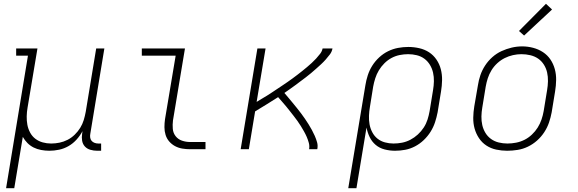

<svg xmlns="http://www.w3.org/2000/svg" viewBox="-20 -785 3040 1010"><path d="M12 205 127 -492H65V-530H177L125 -219Q121 -196 120.5 -173Q120 -150 124 -128.5Q128 -107 138.5 -87.5Q149 -68 166 -55Q183 -42 204.5 -36Q226 -30 249 -30Q271 -30 293 -34.5Q315 -39 335.5 -49.5Q356 -60 373 -76.5Q390 -93 402 -112.5Q414 -132 420.5 -153.5Q427 -175 431 -197L486 -530H529L455 -81Q453 -71 454.5 -61Q456 -51 462 -44Q468 -37 477.5 -33.5Q487 -30 497 -30H512V8H491Q473 8 455.5 3Q438 -2 426.5 -14.5Q415 -27 412 -45Q409 -63 412 -81L414 -95Q401 -71 382.5 -50.5Q364 -30 340.5 -16.5Q317 -3 291 2.5Q265 8 240 8Q218 8 196.5 4Q175 0 157 -9Q139 -18 124.5 -32.5Q110 -47 100 -65L55 205Z M980 0Q959 0 938.5 -3.5Q918 -7 900.5 -16.5Q883 -26 870 -41Q857 -56 851 -75.5Q845 -95 845 -116Q845 -137 848 -158L904 -492H726V-530H953L890 -152Q887 -129 889 -107Q891 -85 904 -68.5Q917 -52 937.5 -45Q958 -38 980 -38H1061V0Z M1246 0 1334 -530H1377L1330 -249Q1344 -258 1358 -266Q1372 -274 1385.5 -282.5Q1399 -291 1412.5 -300Q1426 -309 1439.5 -318Q1453 -327 1466.5 -336Q1480 -345 1493 -354Q1506 -363 1519 -372.5Q1532 -382 1545 -392Q1558 -402 1570.5 -412Q1583 -422 1595.5 -432.5Q1608 -443 1620 -454Q1632 -465 1643 -477Q1654 -489 1664 -502Q1674 -515 1677 -530H1729Q1726 -513 1715.5 -499Q1705 -485 1693.5 -472Q1682 -459 1669 -447Q1656 -435 1643 -423.5Q1630 -412 1616.5 -400.5Q1603 -389 1589 -378.5Q1575 -368 1561 -357.5Q1547 -347 1533 -336.5Q1519 -326 1504.5 -316Q1490 -306 1476 -296Q1487 -283 1498 -270Q1509 -257 1520 -243.5Q1531 -230 1542 -216.5Q1553 -203 1563.5 -189Q1574 -175 1584 -160.5Q1594 -146 1603 -131.5Q1612 -117 1620.5 -101.5Q1629 -86 1636 -70Q1643 -54 1648 -36.5Q1653 -19 1649 0H1606Q1609 -17 1604.5 -33.5Q1600 -50 1593.5 -65Q1587 -80 1579 -94Q1571 -108 1562.5 -122Q1554 -136 1544.5 -149Q1535 -162 1525 -175Q1515 -188 1505 -200.5Q1495 -213 1485 -225.5Q1475 -238 1464 -250Q1453 -262 1443 -274Q1413 -255 1382.5 -236Q1352 -217 1322 -199L1289 0Z M1812 205 1902 -336Q1906 -362 1914.5 -388.5Q1923 -415 1938 -439Q1953 -463 1974.5 -483Q1996 -503 2021.5 -515.5Q2047 -528 2074 -533Q2101 -538 2128 -538Q2157 -538 2185.5 -531.5Q2214 -525 2237 -510Q2260 -495 2276 -471.5Q2292 -448 2299 -420.5Q2306 -393 2305.5 -363.5Q2305 -334 2300 -304L2282 -194Q2277 -168 2268.5 -142Q2260 -116 2245 -92Q2230 -68 2209 -48Q2188 -28 2163 -15Q2138 -2 2111.5 3Q2085 8 2058 8Q2030 8 2003 1Q1976 -6 1956 -23Q1936 -40 1924.5 -64Q1913 -88 1908 -114L1855 205ZM2050 -30Q2073 -30 2095.5 -34.5Q2118 -39 2139 -50Q2160 -61 2178 -77.5Q2196 -94 2209 -114Q2222 -134 2229 -156Q2236 -178 2240 -201L2258 -311Q2262 -334 2262.5 -357.5Q2263 -381 2258 -403Q2253 -425 2241.5 -444Q2230 -463 2212.5 -476Q2195 -489 2172.5 -494.5Q2150 -500 2127 -500Q2105 -500 2082.5 -495.5Q2060 -491 2039.5 -480Q2019 -469 2002 -452Q1985 -435 1973 -415Q1961 -395 1954 -373Q1947 -351 1943 -329L1926 -223Q1922 -200 1921 -176.5Q1920 -153 1924 -131Q1928 -109 1938.5 -89Q1949 -69 1966 -55.5Q1983 -42 2005 -36Q2027 -30 2050 -30Z M2648 8Q2619 8 2590.5 2Q2562 -4 2538.5 -19.5Q2515 -35 2499.5 -58.5Q2484 -82 2476.5 -109Q2469 -136 2469.5 -166Q2470 -196 2475 -226L2494 -336Q2498 -363 2507 -389.5Q2516 -416 2532 -440.5Q2548 -465 2570 -484.5Q2592 -504 2618 -516Q2644 -528 2671.5 -534.5Q2699 -541 2727 -541Q2756 -541 2784.5 -533.5Q2813 -526 2836.5 -510.5Q2860 -495 2875.5 -472Q2891 -449 2898.5 -421.5Q2906 -394 2905.5 -364Q2905 -334 2900 -304L2882 -194Q2877 -167 2868 -140.5Q2859 -114 2843 -89.5Q2827 -65 2805 -45.5Q2783 -26 2757 -13.5Q2731 -1 2703 3.5Q2675 8 2648 8ZM2649 -30Q2672 -30 2695 -34.5Q2718 -39 2739 -49.5Q2760 -60 2778 -77Q2796 -94 2808.5 -114Q2821 -134 2828.5 -156Q2836 -178 2840 -201L2858 -311Q2862 -334 2862.5 -358Q2863 -382 2858 -404Q2853 -426 2841 -445Q2829 -464 2811 -476.5Q2793 -489 2770 -494.5Q2747 -500 2723 -500Q2701 -500 2678.5 -495Q2656 -490 2635 -479.5Q2614 -469 2596 -452.5Q2578 -436 2565.5 -415.5Q2553 -395 2546 -373.5Q2539 -352 2535 -329L2517 -219Q2513 -196 2512.5 -172.5Q2512 -149 2517 -127Q2522 -105 2533.5 -86Q2545 -67 2563 -54Q2581 -41 2603.5 -35.5Q2626 -30 2649 -30ZM2737 -598 2710 -622 2852 -765 2884 -735Z"/></svg>

Font: Iosevka Curly Slab XLtEx
Style: Italic
Weight: 200
Width: 7
Italic angle: -9°
Monospace: yes
Designer: Belleve Invis
Foundry: Belleve Invis
Version: Version 11.1.0; ttfautohint (v1.8.3)